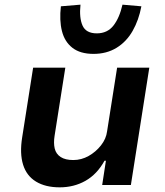

<svg xmlns="http://www.w3.org/2000/svg" viewBox="-20 -793 706 823"><path d="M236 10Q175 10 134.5 -14.5Q94 -39 79 -87Q64 -135 75 -204L122 -503H260L214 -211Q209 -180 214.5 -156.5Q220 -133 240 -120Q260 -107 294 -107Q329 -107 360 -124.5Q391 -142 413 -170Q435 -198 439 -230L482 -503H620L541 0H418L434 -104H428Q396 -46 346.5 -18Q297 10 236 10ZM381 -562Q324 -562 290.5 -588Q257 -614 245.5 -660Q234 -706 241 -766L325 -773Q319 -716 334 -683Q349 -650 395 -650Q440 -650 466 -683Q492 -716 505 -773L586 -766Q575 -707 548.5 -660.5Q522 -614 479.5 -588Q437 -562 381 -562Z"/></svg>

Font: Nunito Sans 6pt
Style: Bold Italic
Weight: 700
Italic angle: -9°
Version: Version 3.101;gftools[0.9.27]